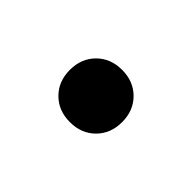

<svg xmlns="http://www.w3.org/2000/svg" viewBox="-36 -400 296 296"><g transform="rotate(-45 112.0 -252.0)"><path d="M112 -195Q87 -195 71 -211Q55 -227 55 -252Q55 -277 71 -293Q87 -309 112 -309Q137 -309 153 -293Q169 -277 169 -252Q169 -227 153 -211Q137 -195 112 -195Z"/></g></svg>

Font: Manuale
Style: Regular
Weight: 400
Designer: Eduardo Tunni / Pablo Cosgaya
Foundry: Eduardo Tunni / Pablo Cosgaya
Version: Version 1.002